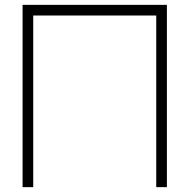

<svg xmlns="http://www.w3.org/2000/svg" viewBox="-20 -770 780 790"><path d="M666.7 -750H72.9V0H116.7V-706.2H622.9V0H666.7Z"/></svg>

Font: Manrope Thin
Style: Regular
Weight: 100
Width: 4
Designer: Michael Sharanda
Foundry: Michael Sharanda
Version: Version 2.000;PS 002.000;hotconv 1.0.88;makeotf.lib2.5.64775